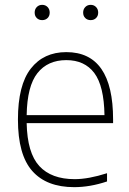

<svg xmlns="http://www.w3.org/2000/svg" viewBox="-20 -763 532 792"><path d="M446.5 -255H90Q92.5 -132 142.2 -78Q192 -24 288 -24Q345 -24 421.5 -48.5V-14.5Q351.5 9 286 9Q172 9 113 -57.8Q54 -124.5 54 -270Q54 -412 107 -480Q160 -548 253.5 -548Q446.5 -548 446.5 -270ZM90 -288H411Q409 -408.5 369 -461.8Q329 -515 253.5 -515Q177 -515 134.5 -461.5Q92 -408 90 -288ZM123 -711Q123 -725 131.8 -734Q140.5 -743 154 -743Q167.5 -743 176.2 -734Q185 -725 185 -711Q185 -697 176.2 -688.5Q167.5 -680 154 -680Q140.5 -680 131.8 -688.5Q123 -697 123 -711ZM323 -711Q323 -725 331.8 -734Q340.5 -743 354 -743Q367.5 -743 376.2 -734Q385 -725 385 -711Q385 -697 376.2 -688.5Q367.5 -680 354 -680Q340.5 -680 331.8 -688.5Q323 -697 323 -711Z"/></svg>

Font: Encode Sans Thin
Style: Regular
Weight: 250
Designer: Multiple Designers
Foundry: Impallari Type
Version: Version 2.000